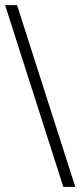

<svg xmlns="http://www.w3.org/2000/svg" viewBox="-21 -716 316 752"><path d="M227.1 16.1 -1 -695.8H45.9L273.9 16.1Z"/></svg>

Font: YBG Bobotsari
Style: Regular
Weight: 400
Designer: R.S. Wihananto
Foundry: R.S. Wihananto
Version: Version 2.0.1